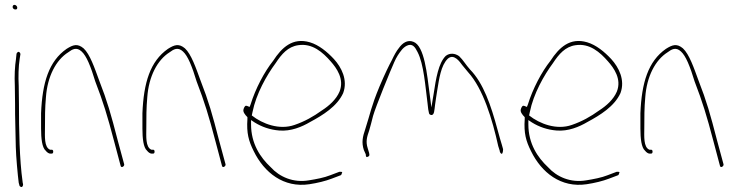

<svg xmlns="http://www.w3.org/2000/svg" viewBox="-20 -729 3038 790"><path d="M32 -700C32 -695 37 -690 43 -690C49 -690 51 -692 51 -698C51 -703 45 -709 40 -709C35 -709 32 -706 32 -700ZM41 -376C41 -352 42 -328 42 -301C42 -274 42 -246 43 -216L45 -124C46 -84 53 -8 57 23L60 34C60 36 60 36 64 39C71 44 75 36 75 30L73 20V19C60 -73 58 -196 58 -301C58 -328 57 -352 57 -376C55 -414 56 -455 61 -487L64 -506C64 -507 64 -509 62 -512C56 -520 50 -513 48 -508L46 -489V-488C41 -456 39 -417 41 -376Z M149 -200C149 -159 153 -122 168 -109C174 -101 182 -97 186 -97H193C197 -97 199 -100 199 -105C199 -110 197 -113 193 -113H186C161 -123 165 -170 165 -200C165 -246 165 -285 169 -329C175 -414 210 -482 261 -514C277 -526 295 -537 316 -517C326 -508 335 -493 344 -473C354 -450 363 -424 372 -394C405 -308 421 -256 450 -146L476 -48C478 -35 493 -45 491 -53L465 -149C436 -261 422 -311 388 -398C369 -450 350 -506 324 -530C299 -551 281 -545 254 -528C181 -477 154 -389 149 -263Z M566 -200C566 -159 570 -122 585 -109C591 -101 599 -97 603 -97H610C614 -97 616 -100 616 -105C616 -110 614 -113 610 -113H603C578 -123 582 -170 582 -200C582 -246 582 -285 586 -329C592 -414 627 -482 678 -514C694 -526 712 -537 733 -517C743 -508 752 -493 761 -473C771 -450 780 -424 789 -394C822 -308 838 -256 867 -146L893 -48C895 -35 910 -45 908 -53L882 -149C853 -261 839 -311 805 -398C786 -450 767 -506 741 -530C716 -551 698 -545 671 -528C598 -477 571 -389 566 -263Z M983 -282C977 -270 988 -257 998 -247V-239C994 -181 1003 -149 1024 -107C1067 -19 1147 45 1253 29C1286 24 1319 16 1345 6L1382 -8C1384 -9 1386 -12 1387 -18C1389 -20 1389 -21 1384 -22H1376L1339 -8C1314 2 1282 8 1251 13C1187 24 1130 -1 1094 -41C1051 -81 1013 -138 1013 -217V-235L1028 -225C1057 -207 1091 -195 1129 -192C1177 -188 1222 -207 1256 -227C1308 -255 1367 -291 1392 -346C1412 -400 1385 -452 1354 -486C1326 -516 1292 -544 1255 -555C1184 -576 1139 -533 1104 -479C1068 -434 1031 -364 1011 -299L1007 -289L997 -293C990 -296 987 -292 983 -283ZM1016 -254 1019 -268C1034 -343 1077 -419 1114 -469C1139 -507 1165 -537 1207 -543C1265 -552 1308 -514 1341 -476C1364 -450 1398 -404 1377 -352C1363 -319 1333 -293 1305 -275C1269 -249 1233 -229 1192 -215C1130 -193 1060 -219 1016 -254ZM1019 -268Z M1477 -112 1485 -94C1485 -86 1487 -80 1493 -84C1500 -86 1501 -90 1499 -98V-99L1493 -119C1484 -147 1490 -166 1499 -192C1504 -208 1509 -229 1515 -252C1526 -291 1588 -442 1602 -473C1611 -494 1622 -510 1630 -520C1638 -531 1646 -537 1654 -541C1677 -552 1688 -535 1698 -515C1724 -465 1730 -373 1739 -305C1741 -284 1743 -270 1745 -264C1746 -260 1747 -258 1753 -256C1768 -253 1767 -277 1770 -297C1772 -316 1776 -335 1779 -357C1787 -405 1794 -459 1822 -487C1848 -511 1873 -473 1882 -461L1906 -432C1968 -364 2006 -237 2030 -128L2036 -109C2036 -105 2037 -104 2039 -100C2047 -89 2050 -104 2050 -115L2045 -133C2041 -145 2035 -167 2027 -196C2000 -296 1969 -387 1914 -443C1896 -463 1886 -482 1869 -498C1852 -510 1831 -512 1814 -499C1784 -469 1774 -407 1764 -341L1755 -287L1748 -341C1737 -423 1727 -540 1681 -557C1656 -567 1635 -551 1621 -531C1611 -519 1602 -502 1592 -481C1581 -461 1563 -424 1541 -372C1507 -290 1504 -263 1483 -198C1472 -166 1467 -143 1477 -112Z M2124 -282C2118 -270 2129 -257 2139 -247V-239C2135 -181 2144 -149 2165 -107C2208 -19 2288 45 2394 29C2427 24 2460 16 2486 6L2523 -8C2525 -9 2527 -12 2528 -18C2530 -20 2530 -21 2525 -22H2517L2480 -8C2455 2 2423 8 2392 13C2328 24 2271 -1 2235 -41C2192 -81 2154 -138 2154 -217V-235L2169 -225C2198 -207 2232 -195 2270 -192C2318 -188 2363 -207 2397 -227C2449 -255 2508 -291 2533 -346C2553 -400 2526 -452 2495 -486C2467 -516 2433 -544 2396 -555C2325 -576 2280 -533 2245 -479C2209 -434 2172 -364 2152 -299L2148 -289L2138 -293C2131 -296 2128 -292 2124 -283ZM2157 -254 2160 -268C2175 -343 2218 -419 2255 -469C2280 -507 2306 -537 2348 -543C2406 -552 2449 -514 2482 -476C2505 -450 2539 -404 2518 -352C2504 -319 2474 -293 2446 -275C2410 -249 2374 -229 2333 -215C2271 -193 2201 -219 2157 -254ZM2160 -268Z M2615 -200C2615 -159 2619 -122 2634 -109C2640 -101 2648 -97 2652 -97H2659C2663 -97 2665 -100 2665 -105C2665 -110 2663 -113 2659 -113H2652C2627 -123 2631 -170 2631 -200C2631 -246 2631 -285 2635 -329C2641 -414 2676 -482 2727 -514C2743 -526 2761 -537 2782 -517C2792 -508 2801 -493 2810 -473C2820 -450 2829 -424 2838 -394C2871 -308 2887 -256 2916 -146L2942 -48C2944 -35 2959 -45 2957 -53L2931 -149C2902 -261 2888 -311 2854 -398C2835 -450 2816 -506 2790 -530C2765 -551 2747 -545 2720 -528C2647 -477 2620 -389 2615 -263Z"/></svg>

Font: Stray Cat
Style: ExLtCn
Weight: 200
Version: Version 1.0